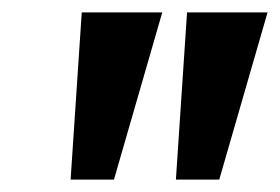

<svg xmlns="http://www.w3.org/2000/svg" viewBox="-20 -680 452 310"><path d="M94 -390 112 -660H242L164 -390ZM264 -390 282 -660H412L334 -390Z"/></svg>

Font: Philosopher
Style: Bold Italic
Weight: 700
Italic angle: -10°
Designer: Jovanny Lemonad
Foundry: Jovanny Lemonad
Version: Version 2.000